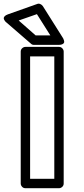

<svg xmlns="http://www.w3.org/2000/svg" viewBox="-109 -974 447 1019"><path d="M-75.2 -855Q-76.7 -856 -78.9 -857.9Q-81.1 -859.9 -84.7 -865.5Q-88.4 -871.1 -89.1 -876.2Q-89.8 -881.3 -84.5 -887.5Q-79.1 -893.6 -66.9 -897.9L88.9 -953.1Q96.7 -956.1 105 -952.4Q113.3 -948.7 118.2 -941.9L224.1 -773.9Q225.1 -772.5 226.6 -769.8Q228 -767.1 230.2 -760.5Q232.4 -753.9 231.4 -749Q230.5 -744.1 223.4 -740Q216.3 -735.8 203.1 -735.8H70.8Q61.5 -735.8 55.2 -742.2ZM-9.8 -865.2 80.1 -786.1H158.2L86.9 -898.9ZM1 0V-700.2Q1 -710.9 8.8 -718Q16.6 -725.1 25.9 -725.1H204.1Q214.8 -725.1 221.9 -717.3Q229 -709.5 229 -700.2V0Q229 10.7 221.2 17.8Q213.4 24.9 204.1 24.9H25.9Q15.1 24.9 8.1 17.1Q1 9.3 1 0ZM50.8 -24.9H179.2V-674.8H50.8Z"/></svg>

Font: Trueno Bold Outline
Style: Regular
Weight: 700
Width: 6
Designer: Julieta Ulanovsky
Foundry: Julieta Ulanovsky
Version: Version 3.001b | FøM Fix